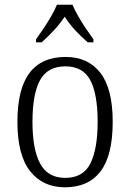

<svg xmlns="http://www.w3.org/2000/svg" viewBox="-20 -786 553 816"><path d="M256 10Q162 10 108 -58.5Q54 -127 54 -268Q54 -408 105.5 -476Q157 -544 259 -544Q354 -544 406.5 -476.5Q459 -409 459 -268Q459 -126 407.5 -58Q356 10 256 10ZM257 -30Q334 -30 364.5 -92Q395 -154 395 -268Q395 -387 363.5 -445.5Q332 -504 258 -504Q182 -504 150 -445Q118 -386 118 -268Q118 -152 150.5 -91Q183 -30 257 -30ZM133 -619Q147 -638 164.5 -664Q182 -690 197.5 -717Q213 -744 222 -766H288Q297 -744 312.5 -717Q328 -690 345.5 -664Q363 -638 377 -619V-606H353Q323 -632 299 -658Q275 -684 255 -715Q234 -684 210 -658Q186 -632 157 -606H133Z"/></svg>

Font: Noto Serif Lao SemiCondensed Light
Style: Regular
Weight: 300
Width: 4
Designer: Monotype Design Team
Foundry: Monotype Imaging Inc.
Version: Version 2.003; ttfautohint (v1.8.4.7-5d5b)